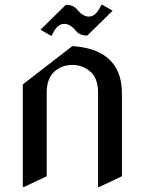

<svg xmlns="http://www.w3.org/2000/svg" viewBox="-20 -745 592 785"><path d="M73.2 19.5V-399.9L275.9 -556.6Q368.2 -550.3 418 -509.8Q478.5 -460.4 478.5 -364.7V-24.4L385.7 19.5H380.9V-364.7Q380.9 -425.8 349.1 -452.6Q317.4 -479.5 275.9 -479.5Q230 -479.5 199.7 -449.7Q170.9 -421.4 170.9 -364.7V-24.4L78.1 19.5ZM187 -599.6 145.5 -623.5 249 -725.1Q280.3 -725.1 295.4 -706.1Q318.4 -677.2 343.8 -677.2Q373.5 -677.2 394 -725.1H398.9L440.4 -701.2L336.9 -599.6Q305.7 -599.6 290.5 -618.7Q267.6 -647.5 242.2 -647.5Q212.4 -647.5 191.9 -599.6Z"/></svg>

Font: Nova Cut
Style: Book
Weight: 400
Version: Version 2.000